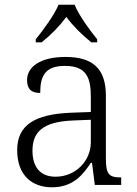

<svg xmlns="http://www.w3.org/2000/svg" viewBox="-20 -786 582 816"><path d="M132 -619V-606H157C200 -641 232 -674 262 -714C292 -674 325 -641 368 -606H393V-619C362 -657 315 -721 297 -766H229C210 -721 163 -657 132 -619ZM201 10C291 10 333 -44 366 -94H371L383 0H495V-32H491C442 -32 430 -48 430 -112V-379C430 -491 378 -544 258 -544C152 -544 95 -502 95 -446C95 -406 114 -391 151 -391C151 -460 169 -506 256 -506C352 -506 366 -450 366 -372V-310L283 -307C127 -301 53 -254 53 -148C53 -40 117 10 201 10ZM216 -35C148 -35 118 -80 118 -145C118 -224 160 -269 292 -274L366 -277V-181C366 -105 304 -35 216 -35Z"/></svg>

Font: Noto Serif Devanagari Light
Style: Regular
Weight: 300
Designer: Universal Thirst, Indian Type Foundry and the Monotype Design Team
Foundry: Monotype Imaging Inc.
Version: Version 2.004